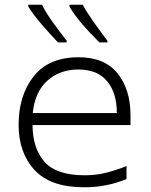

<svg xmlns="http://www.w3.org/2000/svg" viewBox="-20 -785 640 815"><path d="M263 -605V-612Q232 -652 204.5 -690Q177 -728 158 -765H100V-757Q122 -722 156 -682.5Q190 -643 226 -605ZM436 -605V-612Q407 -650 377 -692.5Q347 -735 331 -765H275V-757Q295 -722 329.5 -682Q364 -642 402 -605ZM517 -25V-80Q474 -63 431.5 -52Q389 -41 340 -41Q220 -41 169.5 -97.5Q119 -154 118 -254H534V-295Q534 -405 479 -473.5Q424 -542 314 -542Q187 -542 123 -461Q59 -380 59 -255Q59 -137 126.5 -63.5Q194 10 338 10Q433 10 517 -25ZM313 -490Q393 -490 434.5 -440.5Q476 -391 476 -305H119Q128 -395 181 -442.5Q234 -490 313 -490Z"/></svg>

Font: Noto Sans Mono UI Light
Style: Regular
Weight: 300
Designer: Monotype Design team
Foundry: Monotype Imaging Inc.
Version: 1.000